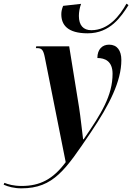

<svg xmlns="http://www.w3.org/2000/svg" viewBox="-170 -789 722 1049"><path d="M309 -607C432 -607 492 -698 532 -761L521 -769C484 -703 423 -624 329 -624C285 -624 261 -651 261 -702C261 -723 265 -746 273 -768L175 -757C168 -740 165 -726 165 -711C165 -654 198 -607 309 -607ZM-53 240C123 240 189 137 327 -67C428 -217 493 -345 493 -461C493 -513 470 -545 426 -545C389 -545 362 -520 362 -472C402 -472 445 -456 445 -386C445 -267 384 -169 287 -28H284C279 -66 270 -152 262 -202L208 -536H28L26 -526H34C59 -526 67 -515 75 -475L189 97C120 190 49 227 -52 227C-96 227 -126 218 -146 210L-150 220C-126 231 -92 240 -53 240Z"/></svg>

Font: Noto Serif Display Condensed
Style: Bold Italic
Weight: 700
Width: 3
Italic angle: -12°
Designer: Monotype Design Team
Foundry: Monotype Imaging Inc.
Version: Version 2.009